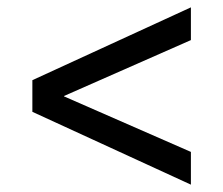

<svg xmlns="http://www.w3.org/2000/svg" viewBox="-20 -581 607 522"><path d="M68 -277V-363L499 -561V-472L154 -320V-319L499 -168V-79Z"/></svg>

Font: Murecho Medium
Style: Regular
Weight: 500
Designer: Neil Summerour
Foundry: Positype
Version: Version 1.010; ttfautohint (v1.8.3)